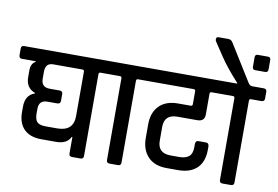

<svg xmlns="http://www.w3.org/2000/svg" viewBox="-112 -1035 1716 1185"><g transform="rotate(10 745.5 -442.5)"><path d="M52 -439V-481Q52 -524 81 -539V-543H-5Q-24 -543 -24 -563V-605Q-24 -623 -5 -623H552Q572 -623 572 -605V-562Q572 -543 552 -543H487Q476 -543 476 -531V-19Q476 0 457 0H404Q385 0 385 -19V-122H381Q359 -75 291 -75H198Q128 -75 90 -112.5Q52 -150 52 -220V-253Q52 -327 110 -346V-350Q52 -371 52 -439ZM374 -543H190Q142 -543 142 -488V-445Q142 -391 195 -391H257Q277 -391 277 -372V-329Q277 -310 257 -310H195Q142 -310 142 -255V-228Q142 -189 157.5 -173.5Q173 -158 211 -158H285Q385 -159 385 -253V-531Q385 -543 374 -543Z M692 0H639Q620 0 620 -19V-531Q620 -543 609 -543H544Q524 -543 524 -562V-605Q524 -623 544 -623H787Q807 -623 807 -605V-562Q807 -543 787 -543H722Q711 -543 711 -531V-19Q711 0 692 0Z M992 -439H1071Q1082 -439 1082 -451V-531Q1082 -543 1071 -543H778Q759 -543 759 -562V-605Q759 -623 778 -623H1260Q1280 -623 1280 -605V-562Q1280 -543 1260 -543H1183Q1172 -543 1172 -531V-402Q1172 -358 1126 -358H1002Q920 -358 920 -280V-193Q920 -115 1002 -115H1055Q1096 -115 1116.5 -132.5Q1137 -150 1137 -191V-209Q1137 -232 1155 -232H1202Q1222 -232 1222 -209V-191Q1222 -114 1180.5 -74Q1139 -34 1063 -34H992Q915 -34 873.5 -77.5Q832 -121 832 -195V-280Q832 -354 873.5 -396.5Q915 -439 992 -439Z M1424 -623H1495Q1515 -623 1515 -605V-562Q1515 -543 1495 -543H1430Q1419 -543 1419 -531V-19Q1419 0 1400 0H1347Q1328 0 1328 -19V-531Q1328 -543 1317 -543H1252Q1232 -543 1232 -562V-605Q1232 -623 1252 -623H1329V-627Q1257 -705 1212 -772L1157 -855Q1152 -861 1152 -870Q1152 -885 1167 -885H1228Q1245 -885 1255 -870L1398 -640Q1408 -623 1424 -623ZM1487 -724H1424Q1407 -724 1407 -743V-802Q1407 -820 1424 -820H1487Q1505 -820 1505 -802V-743Q1505 -724 1487 -724Z"/></g></svg>

Font: Rajdhani Semibold
Style: Regular
Weight: 600
Designer: Satya Rajpurohit, Jyotish Sonowal
Foundry: Indian Type Foundry
Version: Version 1.200;PS 1.0;hotconv 1.0.78;makeotf.lib2.5.61930; tt